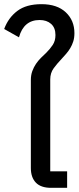

<svg xmlns="http://www.w3.org/2000/svg" viewBox="-38 -901 377 921"><path d="M207 0Q158 0 134 -25Q110 -50 110 -95V-517Q110 -541 117 -560Q124 -579 134.5 -594.5Q145 -610 158 -623Q171 -636 184 -648Q202 -666 215 -685.5Q228 -705 228 -733Q228 -768 207 -786.5Q186 -805 152 -805Q76 -805 53 -722L-18 -762Q2 -816 45 -848.5Q88 -881 161 -881Q236 -881 277.5 -842Q319 -803 319 -742Q319 -720 313.5 -702.5Q308 -685 299 -670Q290 -655 279 -642.5Q268 -630 257 -618Q236 -596 219.5 -573.5Q203 -551 203 -520V-79H284V0Z"/></svg>

Font: IBM Plex Sans Thai Text
Style: Regular
Weight: 450
Designer: Mike Abbink, Paul van der Laan, Pieter van Rosmalen, Ben Mitchell, Mark Frömberg
Foundry: Bold Monday
Version: Version 1.1